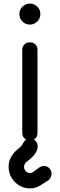

<svg xmlns="http://www.w3.org/2000/svg" viewBox="-20 -783 333 1070"><path d="M147 0Q128 0 116 -12Q104 -24 104 -43V-504Q104 -524 116 -535.5Q128 -547 147 -547Q166 -547 177.5 -535.5Q189 -524 189 -504V-43Q189 -24 177.5 -12Q166 0 147 0ZM146 -646Q122 -646 105 -663Q88 -680 88 -705Q88 -730 105.5 -746.5Q123 -763 147 -763Q170 -763 187.5 -746.5Q205 -730 205 -705Q205 -680 187.5 -663Q170 -646 146 -646ZM147 267Q115 267 88 251Q61 235 44.5 207.5Q28 180 28 147Q28 91 78 49Q91 40 98.5 30.5Q106 21 110 12Q122 -10 147 -10Q166 -10 177.5 1.5Q189 13 190 32Q190 54 174.5 75Q159 96 128 119Q121 124 117.5 132Q114 140 114 147Q114 161 123.5 171Q133 181 147 181Q152 181 157 179.5Q162 178 165 175L198 151Q211 142 224 142Q243 142 255 154.5Q267 167 267 185Q267 205 252 220L213 245Q183 267 147 267Z"/></svg>

Font: Comfortaa Medium
Style: Regular
Weight: 500
Designer: Johan Aakerlund
Foundry: Johan Aakerlund
Version: Version 3.104; ttfautohint (v1.8.1.43-b0c9)